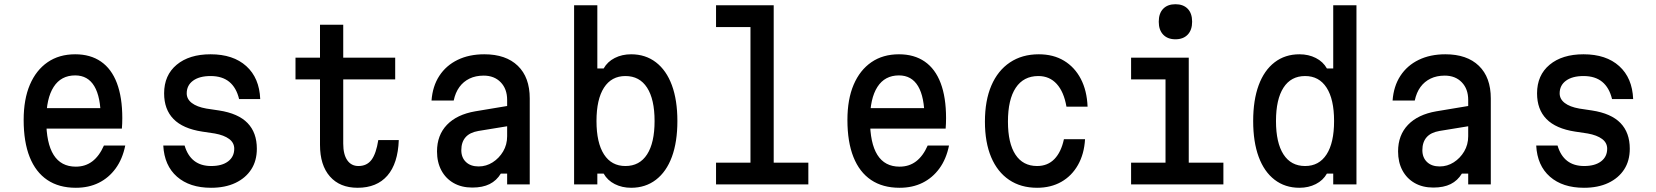

<svg xmlns="http://www.w3.org/2000/svg" viewBox="-20 -873 7840 909"><path d="M172 -361H495L457 -313Q457 -414 426.5 -465Q396 -516 336 -516Q269 -516 234 -461.5Q199 -407 199 -305Q199 -195 234 -139.5Q269 -84 339 -84Q384 -84 417 -109Q450 -134 472 -184H573Q560 -120 527.5 -75.5Q495 -31 447.5 -7.5Q400 16 339 16Q259 16 204 -21Q149 -58 120.5 -129.5Q92 -201 92 -305Q92 -403 121.5 -472Q151 -541 205.5 -578.5Q260 -616 336 -616Q408 -616 458 -581.5Q508 -547 533.5 -479.5Q559 -412 559 -314Q559 -301 558.5 -288Q558 -275 557 -264H172Z M854 -184Q868 -136 899.5 -111.5Q931 -87 980 -87Q1031 -87 1060 -109Q1089 -131 1089 -169Q1089 -197 1065 -215Q1041 -233 997 -241L937 -250Q846 -264 801.5 -309.5Q757 -355 757 -431Q757 -517 816.5 -566.5Q876 -616 977 -616Q1084 -616 1146 -560Q1208 -504 1212 -404H1112Q1099 -458 1065.5 -485.5Q1032 -513 977 -513Q924 -513 894 -491Q864 -469 864 -431Q864 -404 888 -385.5Q912 -367 957 -359L1017 -350Q1108 -336 1152 -290.5Q1196 -245 1196 -169Q1196 -112 1169.5 -71Q1143 -30 1094.5 -7Q1046 16 979 16Q878 16 818 -36.5Q758 -89 753 -184Z M1605 -756V-600H1851V-497H1605V-193Q1605 -142 1624 -114.5Q1643 -87 1677 -87Q1717 -87 1739 -116.5Q1761 -146 1771 -210H1868Q1864 -99 1814 -41.5Q1764 16 1673 16Q1589 16 1542 -37.5Q1495 -91 1495 -187V-497H1379V-600H1495V-756Z M2392 -373V-277L2245 -253Q2204 -246 2184 -223Q2164 -200 2164 -162Q2164 -127 2186 -106Q2208 -85 2246 -85Q2282 -85 2312.5 -104.5Q2343 -124 2362 -156Q2381 -188 2381 -228V-400Q2381 -452 2350.5 -483.5Q2320 -515 2270 -515Q2232 -515 2203 -501Q2174 -487 2155 -461Q2136 -435 2128 -397H2023Q2028 -465 2060 -514Q2092 -563 2146.5 -589.5Q2201 -616 2273 -616Q2375 -616 2431.5 -561.5Q2488 -507 2488 -407V0H2381V-51H2351Q2331 -18 2298 -1.5Q2265 15 2216 15Q2165 15 2127.5 -6.5Q2090 -28 2069.5 -66.5Q2049 -105 2049 -156Q2049 -233 2096 -282Q2143 -331 2230 -346Z M2968 16Q2925 16 2890.5 -1.5Q2856 -19 2838 -51H2808V0H2698V-848H2808V-549H2838Q2856 -581 2890.5 -598.5Q2925 -616 2968 -616Q3036 -616 3085.5 -578Q3135 -540 3161 -469.5Q3187 -399 3187 -300Q3187 -201 3161 -130.5Q3135 -60 3085.5 -22Q3036 16 2968 16ZM2941 -87Q3008 -87 3043.5 -142Q3079 -197 3079 -300Q3079 -403 3043.5 -458Q3008 -513 2941 -513Q2875 -513 2839.5 -458Q2804 -403 2804 -300Q2804 -197 2839.5 -142Q2875 -87 2941 -87Z M3370 -848H3643V-103H3807V0H3370V-103H3533V-745H3370Z M4072 -361H4395L4357 -313Q4357 -414 4326.5 -465Q4296 -516 4236 -516Q4169 -516 4134 -461.5Q4099 -407 4099 -305Q4099 -195 4134 -139.5Q4169 -84 4239 -84Q4284 -84 4317 -109Q4350 -134 4372 -184H4473Q4460 -120 4427.5 -75.5Q4395 -31 4347.5 -7.5Q4300 16 4239 16Q4159 16 4104 -21Q4049 -58 4020.5 -129.5Q3992 -201 3992 -305Q3992 -403 4021.5 -472Q4051 -541 4105.5 -578.5Q4160 -616 4236 -616Q4308 -616 4358 -581.5Q4408 -547 4433.5 -479.5Q4459 -412 4459 -314Q4459 -301 4458.5 -288Q4458 -275 4457 -264H4072Z M4890 16Q4813 16 4757.5 -21.5Q4702 -59 4672.5 -129Q4643 -199 4643 -297Q4643 -397 4673.5 -468Q4704 -539 4761.5 -577.5Q4819 -616 4898 -616Q4967 -616 5017.5 -585.5Q5068 -555 5097 -499.5Q5126 -444 5129 -368H5029Q5017 -438 4983 -475.5Q4949 -513 4896 -513Q4826 -513 4789 -457.5Q4752 -402 4752 -297Q4752 -195 4787.5 -141Q4823 -87 4890 -87Q4940 -87 4972 -120Q5004 -153 5017 -214H5117Q5113 -144 5083.5 -92Q5054 -40 5004.5 -12Q4955 16 4890 16Z M5335 -600H5608V-103H5772V0H5335V-103H5498V-497H5335ZM5545 -687Q5508 -687 5487 -709Q5466 -731 5466 -770Q5466 -810 5487 -831.5Q5508 -853 5545 -853Q5582 -853 5603 -831.5Q5624 -810 5624 -770Q5624 -731 5603 -709Q5582 -687 5545 -687Z M6132 16Q6064 16 6014.5 -22Q5965 -60 5939 -130.5Q5913 -201 5913 -300Q5913 -399 5939 -469.5Q5965 -540 6014.5 -578Q6064 -616 6132 -616Q6175 -616 6209.5 -598.5Q6244 -581 6262 -549H6292V-848H6402V0H6292V-51H6262Q6244 -19 6209.5 -1.5Q6175 16 6132 16ZM6159 -87Q6225 -87 6260.5 -142Q6296 -197 6296 -300Q6296 -403 6260.5 -458Q6225 -513 6159 -513Q6092 -513 6056.5 -458Q6021 -403 6021 -300Q6021 -197 6056.5 -142Q6092 -87 6159 -87Z M6942 -373V-277L6795 -253Q6754 -246 6734 -223Q6714 -200 6714 -162Q6714 -127 6736 -106Q6758 -85 6796 -85Q6832 -85 6862.5 -104.5Q6893 -124 6912 -156Q6931 -188 6931 -228V-400Q6931 -452 6900.5 -483.5Q6870 -515 6820 -515Q6782 -515 6753 -501Q6724 -487 6705 -461Q6686 -435 6678 -397H6573Q6578 -465 6610 -514Q6642 -563 6696.5 -589.5Q6751 -616 6823 -616Q6925 -616 6981.5 -561.5Q7038 -507 7038 -407V0H6931V-51H6901Q6881 -18 6848 -1.5Q6815 15 6766 15Q6715 15 6677.5 -6.5Q6640 -28 6619.5 -66.5Q6599 -105 6599 -156Q6599 -233 6646 -282Q6693 -331 6780 -346Z M7354 -184Q7368 -136 7399.5 -111.5Q7431 -87 7480 -87Q7531 -87 7560 -109Q7589 -131 7589 -169Q7589 -197 7565 -215Q7541 -233 7497 -241L7437 -250Q7346 -264 7301.5 -309.5Q7257 -355 7257 -431Q7257 -517 7316.5 -566.5Q7376 -616 7477 -616Q7584 -616 7646 -560Q7708 -504 7712 -404H7612Q7599 -458 7565.5 -485.5Q7532 -513 7477 -513Q7424 -513 7394 -491Q7364 -469 7364 -431Q7364 -404 7388 -385.5Q7412 -367 7457 -359L7517 -350Q7608 -336 7652 -290.5Q7696 -245 7696 -169Q7696 -112 7669.5 -71Q7643 -30 7594.5 -7Q7546 16 7479 16Q7378 16 7318 -36.5Q7258 -89 7253 -184Z"/></svg>

Font: Martian Mono SemiCondensed
Style: Regular
Weight: 400
Width: 4
Designer: Roman Shamin
Foundry: Evil Martians
Version: Version 1.000